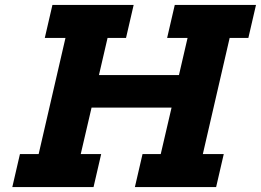

<svg xmlns="http://www.w3.org/2000/svg" viewBox="-20 -760 1060 780"><path d="M690 -740H1020L989 -606H913L804 -134H889L858 0H528L559 -134H633L677 -323H352L308 -134H391L360 0H30L61 -134H137L246 -606H162L193 -740H523L492 -606H417L382 -455H707L742 -606H659Z"/></svg>

Font: Arvo
Style: Bold Italic
Weight: 700
Italic angle: -13°
Designer: Anton Koovit (Cyrillic Expansion: Cyreal)
Foundry: Anton Koovit, Yassin Baggar
Version: Version 3.000